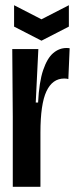

<svg xmlns="http://www.w3.org/2000/svg" viewBox="-20 -716 291 736"><path d="M29 0V-269L27 -528H127L117 -323H126Q130 -402 145.5 -447.5Q161 -493 184 -512.5Q207 -532 235 -532Q243 -532 247 -531L242 -413Q236 -415 226 -415Q181 -415 158 -366Q135 -317 135 -208V0ZM34 -696 139 -642 244 -696V-614L139 -560L34 -614Z"/></svg>

Font: Bricolage Grotesque 96pt Condensed Medium
Style: Regular
Weight: 500
Width: 3
Designer: Mathieu Triay
Foundry: Atelier Triay
Version: Version 1.001; ttfautohint (v1.8.4.7-5d5b);gftools[0.9.33.de